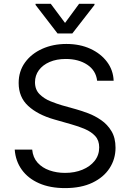

<svg xmlns="http://www.w3.org/2000/svg" viewBox="-20 -966 678 999"><path d="M318.4 12.7Q240.2 12.7 183.1 -12.5Q126 -37.6 93.5 -82.8Q61 -127.9 56.6 -187.5H147.5Q151.4 -146.5 175.5 -119.6Q199.7 -92.8 237.3 -79.6Q274.9 -66.4 318.4 -66.4Q368.7 -66.4 408.9 -83Q449.2 -99.6 472.7 -129.4Q496.1 -159.2 496.1 -199.2Q496.1 -235.4 475.6 -257.8Q455.1 -280.3 422.1 -294.4Q389.2 -308.6 350.6 -319.3L261.7 -344.7Q176.3 -369.1 126.7 -414.8Q77.1 -460.4 77.1 -534.2Q77.1 -595.2 110.1 -640.9Q143.1 -686.5 199.5 -711.9Q255.9 -737.3 325.2 -737.3Q395.5 -737.3 450.2 -712.2Q504.9 -687 537.1 -643.8Q569.3 -600.6 571.3 -545.9H485.4Q479 -599.6 433.8 -629.4Q388.7 -659.2 322.3 -659.2Q274.4 -659.2 238.3 -643.6Q202.1 -627.9 182.1 -600.6Q162.1 -573.2 162.1 -538.1Q162.1 -499.5 186 -475.8Q210 -452.1 242.9 -439Q275.9 -425.8 302.7 -418L376 -397.5Q404.3 -389.6 439.2 -376.5Q474.1 -363.3 506.6 -340.8Q539.1 -318.4 560.1 -283.4Q581.1 -248.5 581.1 -197.3Q581.1 -138.7 550.3 -91.1Q519.5 -43.5 460.9 -15.4Q402.3 12.7 318.4 12.7ZM244.1 -946.3 318.4 -846.7 391.6 -946.3H471.7V-940.4L356.4 -792H279.3L165 -940.4V-946.3Z"/></svg>

Font: GitLab Sans
Style: Regular
Weight: 400
Designer: Rasmus Andersson
Foundry: Modifications by GitLab B.V., manufactured by rsms
Version: Version 4.000;git-c8fb6b7